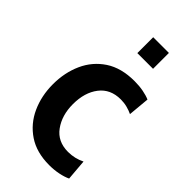

<svg xmlns="http://www.w3.org/2000/svg" viewBox="-223 -760 830 830"><g transform="rotate(45 192.5 -344.5)"><path d="M260 10Q182.5 10 130 -25.2Q77.5 -60.5 50.8 -119.2Q24 -178 24 -249Q24 -320 50.5 -378.8Q77 -437.5 130.2 -472.8Q183.5 -508 264 -508Q294 -508 318.5 -503.2Q343 -498.5 360 -491L351 -393Q335.5 -400.5 317.2 -405.2Q299 -410 278 -410Q215 -410 180.5 -365.2Q146 -320.5 146 -249Q146 -181 179.8 -134.5Q213.5 -88 277 -88Q318 -88 354 -106L362 -10Q343.5 -1 316.5 4.5Q289.5 10 260 10ZM187 -602V-699H283V-602Z"/></g></svg>

Font: Cabin Condensed
Style: Bold
Weight: 700
Width: 3
Designer: Pablo Impallari
Foundry: Pablo Impallari. http://www.impallari.com Igino Marini. http://www.ikern.com
Version: Version 3.001; ttfautohint (v1.8.3)